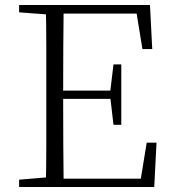

<svg xmlns="http://www.w3.org/2000/svg" viewBox="-20 -743 686 763"><path d="M56 0V-29L188 -40H198V0ZM162 0Q164 -83 164 -166Q164 -249 164 -333V-390Q164 -474 164 -557.5Q164 -641 162 -723H233Q232 -641 231.5 -556Q231 -471 231 -377V-357Q231 -255 231.5 -169Q232 -83 233 0ZM198 0V-33H569L536 -11L563 -176H602L593 0ZM198 -350V-383H436V-350ZM431 -247 418 -358V-379L431 -487H462V-247ZM56 -694V-723H198V-684H188ZM546 -548 519 -714 553 -689H198V-723H576L585 -548Z"/></svg>

Font: Noto Serif KR
Style: Regular
Weight: 200
Designer: Ryoko NISHIZUKA 西塚涼子 (kana & ideographs); Frank Grießhammer (Latin, Greek & Cyrillic); Wenlong ZHANG 张文龙 (bopomofo); San
Foundry: Adobe
Version: Version 2.001;hotconv 1.1.0;makeotfexe 2.6.0